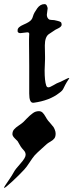

<svg xmlns="http://www.w3.org/2000/svg" viewBox="-86 -523 367 937"><path d="M-66.4 394.5Q-66.4 390.6 -59.6 380.4Q-52.7 370.1 -40 351.6Q-27.3 333 -17.6 315.4Q-11.7 303.7 13.7 275.4Q39.1 247.1 39.1 232.4Q39.1 220.7 31.2 211.9Q20.5 200.2 15.6 192.9Q10.7 185.5 7.3 178.7Q3.9 171.9 0 166Q-2 164.1 -13.7 152.3Q-25.4 140.6 -25.4 131.8Q-25.4 118.2 -17.6 108.9Q-9.8 99.6 6.3 88.9Q22.5 78.1 29.3 71.3Q34.2 66.4 43.9 56.2Q53.7 45.9 59.1 41.5Q64.5 37.1 72.3 30.8Q80.1 24.4 87.9 22Q95.7 19.5 103.5 19.5Q114.3 19.5 121.6 26.4Q128.9 33.2 136.2 46.4Q143.6 59.6 148.4 65.4Q150.4 67.4 161.1 80.1Q171.9 92.8 174.8 96.7Q177.7 100.6 181.6 110.4Q185.5 120.1 185.5 128.9Q185.5 143.6 179.7 151.9Q173.8 160.2 161.1 167.5Q148.4 174.8 142.6 179.7Q135.7 186.5 115.7 204.1Q95.7 221.7 83 235.4Q72.3 248 58.1 270Q43.9 292 32.2 304.7Q8.8 330.1 -25.9 362.3Q-60.5 394.5 -66.4 394.5ZM250 -137.7Q239.3 -122.1 232.4 -108.9Q225.6 -95.7 223.6 -91.3Q221.7 -86.9 217.3 -81.5Q212.9 -76.2 203.1 -69.3Q156.2 -32.2 78.1 -21.5H75.2Q56.6 -21.5 56.6 -66.4V-201.2Q56.6 -222.7 56.2 -258.3Q55.7 -293.9 55.7 -309.6Q55.7 -322.3 55.7 -332.5Q55.7 -342.8 56.2 -346.7Q56.6 -350.6 56.6 -354Q56.6 -357.4 56.6 -358.4Q56.6 -365.2 46.9 -365.2Q43 -365.2 30.8 -363.3Q18.6 -361.3 13.7 -361.3Q2.9 -361.3 0 -369.1V-376Q0 -390.6 28.8 -402.8Q57.6 -415 66.4 -425.8Q72.3 -432.6 75.7 -445.8Q79.1 -459 95.7 -482.4Q110.4 -502.9 130.9 -502.9Q139.6 -502.9 142.6 -495.1Q146.5 -487.3 146.5 -481.4Q146.5 -476.6 144.5 -466.3Q142.6 -456.1 142.6 -451.2Q142.6 -438.5 150.4 -430.7Q155.3 -425.8 163.6 -425.8Q171.9 -425.8 178.7 -424.8Q182.6 -423.8 193.8 -421.4Q205.1 -418.9 210 -415.5Q214.8 -412.1 214.8 -403.3Q214.8 -396.5 209 -391.6Q203.1 -386.7 193.4 -382.3Q183.6 -377.9 178.7 -374Q173.8 -370.1 152.3 -356.4Q132.8 -342.8 132.8 -300.8Q132.8 -293 133.3 -274.4Q133.8 -255.9 133.8 -246.1V-234.4Q131.8 -197.3 131.8 -178.7Q131.8 -127.9 139.6 -105.5Q142.6 -96.7 150.4 -96.7Q157.2 -96.7 175.3 -107.4Q193.4 -118.2 200.2 -120.1Q207 -122.1 226.6 -132.3Q246.1 -142.6 250 -142.6Q252 -142.6 252 -141.6Z"/></svg>

Font: Isabella
Style: Medium
Weight: 500
Designer: John Stracke
Version: Version 001.202